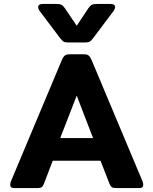

<svg xmlns="http://www.w3.org/2000/svg" viewBox="-20 -956 780 976"><path d="M284 -764 184 -897Q174 -910 174 -920Q174 -936 198 -936H263Q284 -936 292.5 -931.5Q301 -927 310 -914L370 -825L429 -914Q438 -927 446.5 -931.5Q455 -936 476 -936H541Q565 -936 565 -920Q565 -910 555 -897L455 -764Q444 -749 436.5 -744.5Q429 -740 409 -740H330Q310 -740 303 -744.5Q296 -749 284 -764ZM32 -17Q32 -24 35 -33L294 -650Q301 -667 309.5 -673.5Q318 -680 334 -680H407Q423 -680 431 -673.5Q439 -667 446 -650L705 -33Q708 -24 708 -17Q708 0 690 0H569Q555 0 548.5 -4.5Q542 -9 537 -21L491 -139H248L203 -21Q198 -9 191.5 -4.5Q185 0 171 0H50Q32 0 32 -17ZM453 -254 370 -470 286 -254Z"/></svg>

Font: Mitr Medium
Style: Regular
Weight: 500
Designer: Thanarat Vachiruckul
Foundry: Cadson Demak
Version: Version 1.002